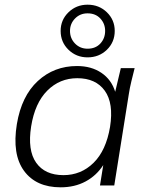

<svg xmlns="http://www.w3.org/2000/svg" viewBox="-20 -792 631 820"><path d="M239 8Q134 8 82.5 -62.5Q31 -133 52 -262Q72 -382 141.5 -446Q211 -510 309 -510Q370 -510 413 -481Q456 -452 472 -400L496 -501H555Q548 -473 541 -444.5Q534 -416 530 -389L468 0H407L421 -87Q392 -42 345.5 -17Q299 8 239 8ZM251 -44Q326 -44 379.5 -96.5Q433 -149 450 -250Q466 -351 427.5 -404.5Q389 -458 310 -458Q235 -458 182 -405Q129 -352 113 -252Q97 -150 134.5 -97Q172 -44 251 -44ZM354 -547Q306 -547 272.5 -579.5Q239 -612 239 -660Q239 -707 272.5 -739.5Q306 -772 354 -772Q403 -772 436.5 -739.5Q470 -707 470 -660Q470 -612 436.5 -579.5Q403 -547 354 -547ZM354 -584Q388 -584 408.5 -606Q429 -628 429 -660Q429 -691 408.5 -713Q388 -735 354 -735Q322 -735 300.5 -713Q279 -691 279 -660Q279 -628 300.5 -606Q322 -584 354 -584Z"/></svg>

Font: Mulish Light
Style: Italic
Weight: 300
Italic angle: -9°
Designer: Vernon Adams
Foundry: Vernon Adams
Version: Version 3.603; ttfautohint (v1.8.3)